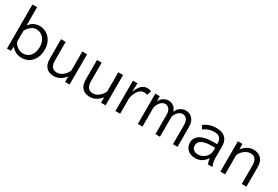

<svg xmlns="http://www.w3.org/2000/svg" viewBox="80 -2012 4692 3235"><g transform="rotate(30 2425.5 -394.0)"><path d="M96.2 -830.1H187V-472.2Q210.9 -510.7 247.6 -536.1Q310.1 -579.1 385.3 -579.1Q459 -579.1 522 -541Q605 -491.2 638.7 -392.6Q658.2 -336.4 658.2 -269.5Q658.2 -143.6 594.2 -60.1Q516.6 41 382.8 41Q292 41 224.1 -13.7Q201.7 -31.2 182.1 -58.1L170.9 27.8H96.2ZM187 -154.8Q214.4 -104 253.4 -74.7Q306.6 -35.2 369.1 -35.2Q464.8 -35.2 519 -112.8Q562 -173.8 562 -267.6Q562 -337.9 536.1 -392.1Q512.2 -442.9 468.8 -472.2Q423.3 -502.9 368.2 -502.9Q260.7 -502.9 187 -372.1Z M806.2 -564.9H897V-204.1Q897 -41.5 1023.9 -41.5Q1074.2 -41.5 1122.6 -72.8Q1186 -114.3 1220.2 -191.9V-564.9H1313V24.9H1225.1V-83Q1180.7 -22.9 1120.1 8.3Q1065.9 36.1 1009.3 36.1Q897.5 36.1 844.2 -39.1Q806.2 -92.8 806.2 -191.9Z M1506.3 -564.9H1597.2V-204.1Q1597.2 -41.5 1724.1 -41.5Q1774.4 -41.5 1822.8 -72.8Q1886.2 -114.3 1920.4 -191.9V-564.9H2013.2V24.9H1925.3V-83Q1880.9 -22.9 1820.3 8.3Q1766.1 36.1 1709.5 36.1Q1597.7 36.1 1544.4 -39.1Q1506.3 -92.8 1506.3 -191.9Z M2287.6 -401.9H2291.5Q2353.5 -579.1 2483.4 -579.1Q2523.9 -579.1 2558.6 -563L2530.3 -479Q2504.9 -490.2 2470.7 -490.2Q2346.7 -490.2 2296.4 -283.2V24.9H2204.6V-564.9H2292.5Z M2726.6 -564.9V-462.9Q2752.4 -521 2808.1 -552.7Q2849.1 -576.2 2891.1 -576.2Q3015.6 -576.2 3054.2 -453.1Q3076.2 -501.5 3109.9 -530.8Q3162.6 -576.2 3229.5 -576.2Q3324.2 -576.2 3377.4 -500Q3412.6 -449.2 3412.6 -348.1V24.9H3323.7V-346.2Q3323.7 -419.9 3294.9 -458.5Q3264.6 -499 3212.4 -499Q3164.1 -499 3122.1 -454.6Q3084.5 -415.5 3071.3 -358.9V24.9H2983.4V-351.1Q2983.4 -416.5 2957 -454.1Q2925.3 -499 2873 -499Q2820.8 -499 2777.8 -446.3Q2745.1 -406.7 2730.5 -347.2V24.9H2640.6V-564.9Z M3968.8 -348.1V-367.2Q3968.8 -437.5 3930.2 -472.2Q3895 -503.9 3821.8 -503.9Q3714.4 -503.9 3624.5 -435.1L3584.5 -500Q3689 -579.1 3823.2 -579.1Q3945.3 -579.1 4007.3 -513.2Q4058.6 -458.5 4058.6 -362.8V-150.9Q4058.6 -38.6 4093.8 24.9H4005.9Q3986.8 -15.6 3977.5 -79.1H3974.6Q3946.8 -29.3 3892.6 5.9Q3837.4 42 3756.3 42Q3671.9 42 3616.2 -7.8Q3557.6 -60.5 3557.6 -142.1Q3557.6 -239.7 3643.1 -294.4Q3727.5 -348.1 3900.4 -348.1ZM3968.8 -278.8H3905.8Q3651.9 -278.8 3651.9 -143.1Q3651.9 -99.1 3679.2 -69.8Q3712.4 -35.2 3770.5 -35.2Q3845.7 -35.2 3902.3 -83Q3968.8 -138.7 3968.8 -214.8Z M4335.4 -564.9V-459Q4380.4 -517.6 4439 -547.9Q4493.2 -576.2 4548.8 -576.2Q4622.1 -576.2 4674.3 -540Q4753.4 -484.9 4753.4 -348.1V24.9H4662.6V-336.9Q4662.6 -497.1 4537.1 -497.1Q4488.8 -497.1 4443.4 -469.7Q4375 -429.7 4338.4 -350.1V24.9H4246.6V-564.9Z"/></g></svg>

Font: BIZ UDPGothic
Style: Regular
Weight: 400
Designer: TypeBank Co., Ltd.
Foundry: Morisawa Inc.
Version: Version 1.051